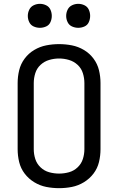

<svg xmlns="http://www.w3.org/2000/svg" viewBox="-20 -973 616 1001"><path d="M188 -828Q205 -828 220.5 -835Q236 -842 243 -857.5Q250 -873 250 -890Q250 -907 243 -922.5Q236 -938 220.5 -945.5Q205 -953 188 -953Q171 -953 155.5 -945.5Q140 -938 132.5 -922.5Q125 -907 125 -890Q125 -873 132.5 -857.5Q140 -842 155.5 -835Q171 -828 188 -828ZM388 -828Q405 -828 420.5 -835Q436 -842 443 -857.5Q450 -873 450 -890Q450 -907 443 -922.5Q436 -938 420.5 -945.5Q405 -953 388 -953Q371 -953 355.5 -945.5Q340 -938 332.5 -922.5Q325 -907 325 -890Q325 -873 332.5 -857.5Q340 -842 355.5 -835Q371 -828 388 -828ZM288 8Q322 8 355 1.5Q388 -5 417.5 -23Q447 -41 467.5 -68Q488 -95 496 -128Q504 -161 504 -195V-540Q504 -574 496 -607Q488 -640 467.5 -667.5Q447 -695 417.5 -712.5Q388 -730 355 -736.5Q322 -743 288 -743Q254 -743 221 -736.5Q188 -730 158.5 -712.5Q129 -695 108.5 -667.5Q88 -640 80 -607Q72 -574 72 -540V-195Q72 -161 80 -128Q88 -95 108.5 -68Q129 -41 158.5 -23Q188 -5 221 1.5Q254 8 288 8ZM288 -68Q262 -68 236.5 -75Q211 -82 191.5 -100.5Q172 -119 164 -144Q156 -169 156 -195V-540Q156 -566 164 -591.5Q172 -617 191.5 -635Q211 -653 236.5 -660.5Q262 -668 288 -668Q314 -668 339.5 -660.5Q365 -653 384.5 -635Q404 -617 412 -591.5Q420 -566 420 -540V-195Q420 -169 412 -144Q404 -119 384.5 -100.5Q365 -82 339.5 -75Q314 -68 288 -68Z"/></svg>

Font: Iosevka SS01 Extended
Style: Regular
Weight: 400
Width: 7
Monospace: yes
Designer: Belleve Invis
Foundry: Belleve Invis
Version: Version 3.4.7; ttfautohint (v1.8.3)